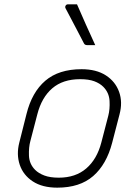

<svg xmlns="http://www.w3.org/2000/svg" viewBox="-20 -855 640 885"><path d="M356 -536Q424 -536 468 -507.5Q512 -479 529 -431.5Q546 -384 531 -328L497 -197Q471 -97 409.5 -43.5Q348 10 244 10Q175 10 131 -19Q87 -48 71 -95.5Q55 -143 69 -198L102 -329Q127 -430 189 -483Q251 -536 356 -536ZM349 -490Q270 -490 221 -448Q172 -406 152 -328L120 -205Q112 -176 113.5 -137.5Q115 -99 142 -72Q158 -56 184.5 -46Q211 -36 251 -36Q328 -36 377.5 -78.5Q427 -121 447 -198L479 -321Q487 -351 485 -389.5Q483 -428 456 -455Q440 -471 414.5 -480.5Q389 -490 349 -490ZM335 -835Q355 -789 376.5 -740.5Q398 -692 419 -647H382Q371 -647 367 -655Q349 -690 336 -714.5Q323 -739 310.5 -763Q298 -787 282 -817Q279 -823 282.5 -829Q286 -835 293 -835Z"/></svg>

Font: Recursive Mn Lnr St Lt
Style: Italic
Weight: 300
Italic angle: -15°
Monospace: yes
Version: Version 1.079;hotconv 1.0.112;makeotfexe 2.5.65598; ttfautoh